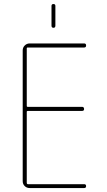

<svg xmlns="http://www.w3.org/2000/svg" viewBox="-20 -950 540 970"><path d="M129.9 0Q115.2 0 105 -9.8Q94.7 -19.5 94.7 -35.2V-695.3Q94.7 -710 105 -720.2Q115.2 -730.5 129.9 -730.5H405.3Q415 -730.5 415 -720.2Q415 -710 405.3 -710H120.1Q115.2 -710 115.2 -705.1V-415Q115.2 -410.2 120.1 -410.2H394.5Q404.3 -410.2 404.8 -399.9Q405.3 -389.6 394.5 -389.6H120.1Q115.2 -389.6 115.2 -384.8V-25.4Q115.2 -20.5 120.1 -19.5H405.3Q415 -19.5 415 -9.8Q415 0 405.3 0ZM240.2 -820.3V-919.9Q240.2 -929.7 250 -929.7Q259.8 -929.7 259.8 -919.9V-820.3Q259.8 -809.6 250 -809.6Q240.2 -809.6 240.2 -820.3Z"/></svg>

Font: Rounded-X Mgen+ 2m thin
Style: Regular
Weight: 100
Designer: [Source Han Sans]
Ryoko NISHIZUKA  (kana & ideographs); Paul D. Hunt (Latin, Greek & Cyrillic); Wenlong ZHANG  (bopomofo
Version: Version 1.059.20150602